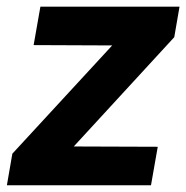

<svg xmlns="http://www.w3.org/2000/svg" viewBox="-37 -548 551 568"><path d="M62.5 -414.6 82.5 -528.3H494.1L478.5 -438L181.2 -114.7L429.7 -113.8L409.7 0H-16.6L-0.5 -93.3L294.9 -413.6Z"/></svg>

Font: Mardoto
Style: Bold Italic
Weight: 700
Italic angle: -12°
Designer: Christian Robertson, Vahan Hovhannisyan
Foundry: Google
Version: Version 1.000